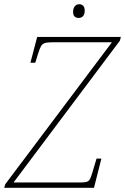

<svg xmlns="http://www.w3.org/2000/svg" viewBox="-58 -889 592 909"><path d="M-33 -17 472 -689H197Q168 -689 155.5 -685.5Q143 -682 136.5 -671Q130 -660 121 -631L109 -592H86L118 -714H514L510 -697L6 -25H317Q342 -25 352 -28Q362 -31 367 -39.5Q372 -48 379 -71L399 -138H422L387 0H-38ZM288 -833Q288 -849 296 -859Q304 -869 317 -869Q329 -869 336 -861.5Q343 -854 343 -839Q343 -821 335 -812.5Q327 -804 315 -804Q288 -804 288 -833Z"/></svg>

Font: Noto Serif NarrowThin
Style: Italic
Weight: 250
Width: 4
Italic angle: -12°
Designer: Monotype Design Team
Foundry: Monotype Imaging Inc.
Version: Version 1.001